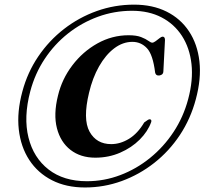

<svg xmlns="http://www.w3.org/2000/svg" viewBox="-20 -771 882 828"><path d="M346.5 37.5Q265 37.5 204 6.2Q143 -25 106.2 -81.2Q69.5 -137.5 61 -212.8Q52.5 -288 76.5 -376.5Q98.5 -459 145 -527.5Q191.5 -596 256 -646Q320.5 -696 397.5 -723.5Q474.5 -751 558 -751Q638 -751 698.2 -721Q758.5 -691 795 -636Q831.5 -581 840 -506.5Q848.5 -432 824.5 -343Q802 -258.5 755.8 -188.8Q709.5 -119 645.2 -68.5Q581 -18 504.8 9.8Q428.5 37.5 346.5 37.5ZM355 10.5Q429 10.5 498.5 -15.8Q568 -42 627 -89.8Q686 -137.5 728.5 -202Q771 -266.5 791.5 -343.5Q813.5 -425.5 805.8 -495Q798 -564.5 764.8 -616Q731.5 -667.5 676.8 -696Q622 -724.5 549.5 -724.5Q473 -724.5 402.5 -698.8Q332 -673 273.2 -626.5Q214.5 -580 172.5 -516.5Q130.5 -453 110.5 -377Q81 -265.5 102.8 -178Q124.5 -90.5 189.5 -40Q254.5 10.5 355 10.5ZM632 -244.5Q617.5 -204 582.5 -169Q547.5 -134 498 -112.5Q448.5 -91 391 -91Q327.5 -91 284.2 -124.5Q241 -158 225.5 -218Q210 -278 230 -358.5Q247 -430 292 -489.2Q337 -548.5 400.2 -583.8Q463.5 -619 534.5 -619Q568.5 -619 588.8 -611Q609 -603 619.8 -595Q630.5 -587 636.5 -587Q642.5 -587 651.2 -593.5Q660 -600 668.2 -606.5Q676.5 -613 681 -613Q691.5 -613 691.5 -598.5L684.5 -463Q684.5 -448.5 667.5 -445.5Q652 -443.5 649 -458Q639.5 -535.5 613.8 -563Q588 -590.5 551 -590.5Q509.5 -590.5 472.5 -562.5Q435.5 -534.5 407.2 -484.8Q379 -435 364 -371Q336.5 -257 366.2 -203.2Q396 -149.5 459.5 -149.5Q499 -149.5 536.5 -172.5Q574 -195.5 602 -243Q612 -250 617.5 -253.8Q623 -257.5 627.5 -256.5Q635 -254 632 -244.5Z"/></svg>

Font: Fraunces 72pt S000 SemiBold
Style: Italic
Weight: 600
Italic angle: -16°
Version: Version 1.000; ttfautohint (v1.8.3)